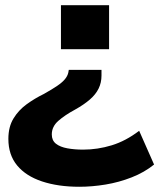

<svg xmlns="http://www.w3.org/2000/svg" viewBox="-20 -523 624 734"><path d="M283 191Q202 191 140.5 170.5Q79 150 45.5 109.5Q12 69 12 8Q12 -38 31.5 -70Q51 -102 82 -124.5Q113 -147 148 -164Q180 -182 199 -195Q218 -208 228 -220Q238 -232 241 -245L243 -256H368V-234Q368 -207 357 -184.5Q346 -162 323.5 -142.5Q301 -123 267 -104Q228 -83 203 -61Q178 -39 178 -9Q178 14 194 26.5Q210 39 237.5 44Q265 49 298 49Q353 49 407 32.5Q461 16 512 -23L569 106Q532 136 483.5 155Q435 174 383.5 182.5Q332 191 283 191ZM213 -335V-503H397V-335Z"/></svg>

Font: Nunito Sans 7pt SemiExpanded ExtraBold
Style: Regular
Weight: 800
Width: 6
Designer: Vernon Adams
Foundry: Vernon Adams
Version: Version 3.101;gftools[0.9.27]